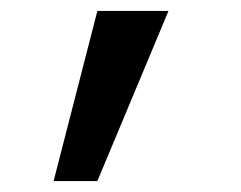

<svg xmlns="http://www.w3.org/2000/svg" viewBox="-20 -171 440 351"><path d="M158 160 288 -151H158L78 160Z"/></svg>

Font: Tekne LDO
Style: Regular
Weight: 400
Monospace: yes
Designer: Alessio Laiso, Mario Rullo, Paolo Rosset
Foundry: Alessio Laiso
Version: Version 1.000;hotconv 1.0.109;makeotfexe 2.5.65596